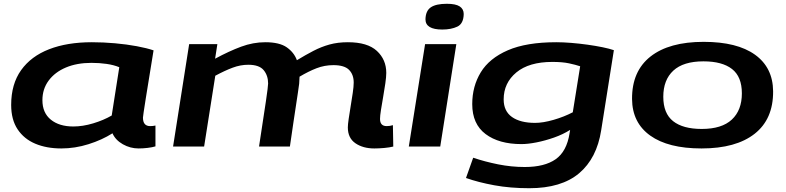

<svg xmlns="http://www.w3.org/2000/svg" viewBox="-20 -774 4151 1014"><path d="M712 10Q668 10 629 -12Q590 -34 574 -70Q519 -35 447.5 -12.5Q376 10 304 10Q226 10 166.5 -15Q107 -40 73 -91Q39 -142 39 -220Q39 -330 91.5 -403.5Q144 -477 239.5 -514Q335 -551 465 -551Q525 -551 587 -545.5Q649 -540 702.5 -530Q756 -520 791 -508Q765 -350 750 -255Q735 -160 735 -153Q735 -108 773 -108Q788 -108 801 -111V-1Q785 4 760 7Q735 10 712 10ZM570 -164 610 -419Q581 -431 543 -436.5Q505 -442 463 -442Q386 -442 328 -417.5Q270 -393 237 -348.5Q204 -304 204 -245Q204 -178 248.5 -142Q293 -106 367 -106Q417 -106 472 -122.5Q527 -139 570 -164Z M1957 10Q1897 10 1857 -17.5Q1817 -45 1817 -101Q1817 -116 1821.5 -146.5Q1826 -177 1832 -213.5Q1838 -250 1843 -283.5Q1848 -317 1848 -338Q1848 -380 1823.5 -405Q1799 -430 1741 -430Q1694 -430 1651.5 -413.5Q1609 -397 1562 -369Q1562 -363 1561 -350.5Q1560 -338 1560 -332Q1557 -309 1553 -282.5Q1549 -256 1543.5 -219.5Q1538 -183 1530 -130Q1522 -77 1511 0H1348Q1373 -162 1384.5 -240.5Q1396 -319 1396 -333Q1396 -375 1372.5 -403.5Q1349 -432 1291 -432Q1250 -432 1208.5 -416.5Q1167 -401 1117 -374L1058 0H894L979 -541H1128L1116 -464Q1190 -504 1253.5 -527.5Q1317 -551 1381 -551Q1456 -551 1494.5 -524Q1533 -497 1548 -456Q1594 -484 1635.5 -505.5Q1677 -527 1720.5 -539Q1764 -551 1817 -551Q1921 -551 1970.5 -505Q2020 -459 2020 -389Q2020 -368 2015 -333.5Q2010 -299 2003.5 -262Q1997 -225 1992 -193.5Q1987 -162 1987 -146Q1987 -108 2022 -108Q2040 -108 2055 -113L2057 0Q2037 5 2009 7.5Q1981 10 1957 10Z M2340 -754Q2387 -754 2408 -740Q2429 -726 2429 -700Q2428 -649 2395.5 -633.5Q2363 -618 2316 -618Q2227 -618 2227 -672Q2228 -717 2255.5 -735.5Q2283 -754 2340 -754ZM2139 0 2225 -541H2390L2305 0Z M2441 166 2479 59Q2541 80 2611 94Q2681 108 2751 108Q2856 108 2914.5 67Q2973 26 2988 -70L2991 -88Q2953 -64 2906 -47.5Q2859 -31 2813.5 -22Q2768 -13 2734 -13Q2615 -13 2544.5 -66Q2474 -119 2474 -224Q2474 -318 2519 -392Q2564 -466 2662 -508.5Q2760 -551 2918 -551Q2954 -551 2997 -547.5Q3040 -544 3083 -538Q3126 -532 3162.5 -524.5Q3199 -517 3222 -509L3155 -86Q3132 62 3038.5 141Q2945 220 2775 220Q2675 220 2590.5 204.5Q2506 189 2441 166ZM3044 -424Q3020 -432 2985 -439.5Q2950 -447 2897 -447Q2774 -447 2707 -391.5Q2640 -336 2640 -249Q2640 -187 2684 -156Q2728 -125 2806 -125Q2848 -125 2903.5 -141Q2959 -157 3005 -181Z M3685 10Q3509 10 3414 -58Q3319 -126 3318 -251Q3317 -398 3415.5 -475.5Q3514 -553 3696 -553Q3873 -553 3967.5 -485Q4062 -417 4063 -292Q4064 -145 3965.5 -67.5Q3867 10 3685 10ZM3686 -93Q3792 -93 3845 -142.5Q3898 -192 3898 -281Q3898 -369 3846 -409.5Q3794 -450 3695 -450Q3589 -450 3536 -401Q3483 -352 3483 -263Q3483 -175 3535 -134Q3587 -93 3686 -93Z"/></svg>

Font: Georama Extra Expanded SemiBold
Style: Italic
Weight: 600
Width: 8
Italic angle: -9°
Designer: Jean-Baptiste Levee
Foundry: Production Type
Version: Version 1.000